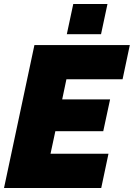

<svg xmlns="http://www.w3.org/2000/svg" viewBox="-23 -934 665 954"><path d="M148 -710H622L586 -540H307L286 -440H524L490 -282H252L228 -170H516L480 0H-3ZM309 -764 341 -914H511L479 -764Z"/></svg>

Font: Raleway Black
Style: Italic
Weight: 900
Italic angle: -12°
Designer: Matt McInerney, Pablo Impallari, Rodrigo Fuenzalida
Foundry: Matt McInerney, Pablo Impallari, Rodrigo Fuenzalida
Version: Version 4.101;RELEASE